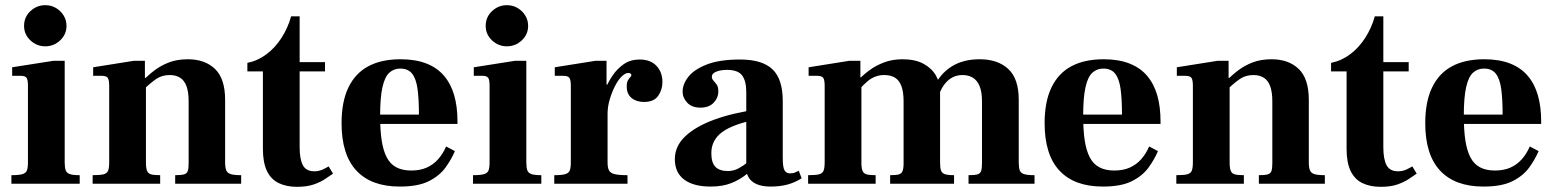

<svg xmlns="http://www.w3.org/2000/svg" viewBox="-20 -710 6012 742"><path d="M24 0V-33Q53 -33 66.5 -37Q80 -41 84 -51.5Q88 -62 88 -83V-379Q88 -402 82.5 -409.5Q77 -417 60 -417H27V-450L186 -475H230V-83Q230 -62 234 -51.5Q238 -41 250.5 -37Q263 -33 288 -33V0ZM155 -531Q122 -531 97.5 -554Q73 -577 73 -610Q73 -644 97.5 -667Q122 -690 155 -690Q178 -690 196.5 -679Q215 -668 226 -650Q237 -632 237 -610Q237 -577 212.5 -554Q188 -531 155 -531Z M657 0V-33Q680 -33 691 -36Q702 -39 705.5 -49Q709 -59 709 -78V-318Q709 -355 700.5 -377.5Q692 -400 675.5 -410Q659 -420 636 -420Q606 -420 584 -405Q562 -390 535 -364L532 -398Q552 -419 577 -438Q602 -457 633.5 -469Q665 -481 706 -481Q772 -481 811 -443.5Q850 -406 850 -324V-83Q850 -62 854.5 -51.5Q859 -41 872 -37Q885 -33 912 -33V0ZM338 0V-33Q367 -33 380.5 -36.5Q394 -40 398 -51Q402 -62 402 -83V-379Q402 -401 396.5 -409Q391 -417 373 -417H340V-450L497 -475H540V-409H544V-81Q544 -60 548.5 -49.5Q553 -39 564.5 -36Q576 -33 599 -33V0Z M1128 12Q1087 12 1057 -2.5Q1027 -17 1011.5 -49.5Q996 -82 996 -135V-434H936V-467Q976 -475 1010 -500.5Q1044 -526 1068.5 -564.5Q1093 -603 1105 -647H1138V-470H1236V-434H1138V-141Q1138 -95 1150.5 -71.5Q1163 -48 1195 -48Q1213 -48 1228.5 -55.5Q1244 -63 1250 -67L1267 -39Q1254 -30 1236 -18Q1218 -6 1192 3Q1166 12 1128 12Z M1525 11Q1415 11 1357.5 -50.5Q1300 -112 1300 -234Q1300 -317 1326.5 -372Q1353 -427 1403.5 -454Q1454 -481 1528 -481Q1586 -481 1628 -464.5Q1670 -448 1696.5 -416.5Q1723 -385 1735.5 -341Q1748 -297 1748 -240V-231H1385V-267H1599Q1599 -328 1593.5 -367Q1588 -406 1572.5 -425.5Q1557 -445 1527 -445Q1502 -445 1484.5 -429Q1467 -413 1458 -373Q1449 -333 1449 -262Q1449 -207 1455 -167.5Q1461 -128 1474.5 -102Q1488 -76 1511.5 -63.5Q1535 -51 1569 -51Q1604 -51 1629.5 -62.5Q1655 -74 1673.5 -95Q1692 -116 1704 -144L1738 -126Q1725 -95 1702 -63Q1679 -31 1637.5 -10Q1596 11 1525 11Z M1808 0V-33Q1837 -33 1850.5 -37Q1864 -41 1868 -51.5Q1872 -62 1872 -83V-379Q1872 -402 1866.5 -409.5Q1861 -417 1844 -417H1811V-450L1970 -475H2014V-83Q2014 -62 2018 -51.5Q2022 -41 2034.5 -37Q2047 -33 2072 -33V0ZM1939 -531Q1906 -531 1881.5 -554Q1857 -577 1857 -610Q1857 -644 1881.5 -667Q1906 -690 1939 -690Q1962 -690 1980.5 -679Q1999 -668 2010 -650Q2021 -632 2021 -610Q2021 -577 1996.5 -554Q1972 -531 1939 -531Z M2122 0V-33Q2151 -33 2164.5 -37Q2178 -41 2182 -51.5Q2186 -62 2186 -83V-379Q2186 -401 2180.5 -409Q2175 -417 2157 -417H2124V-450L2281 -475H2324V-383H2328V-83Q2328 -62 2333.5 -51.5Q2339 -41 2355.5 -37Q2372 -33 2405 -33V0ZM2308 -270V-334Q2312 -347 2321.5 -370.5Q2331 -394 2348 -419Q2365 -444 2390.5 -462Q2416 -480 2452 -480Q2494 -480 2517 -455.5Q2540 -431 2540 -393Q2540 -363 2523.5 -339.5Q2507 -316 2469 -316Q2439 -316 2420.5 -331.5Q2402 -347 2402 -376Q2402 -391 2406.5 -399Q2411 -407 2415.5 -411.5Q2420 -416 2420 -420Q2420 -423 2417 -425.5Q2414 -428 2408 -428Q2396 -428 2382 -414Q2368 -400 2356 -376Q2344 -352 2336 -324.5Q2328 -297 2328 -271Z M2958 11Q2926 11 2905 2Q2884 -7 2874 -23Q2864 -39 2864 -59V-355Q2864 -397 2848 -418.5Q2832 -440 2789 -440Q2774 -440 2760.5 -437Q2747 -434 2739 -428Q2731 -422 2731 -414Q2731 -405 2737.5 -398Q2744 -391 2750 -382.5Q2756 -374 2756 -357Q2756 -332 2738 -313Q2720 -294 2687 -294Q2654 -294 2636 -313Q2618 -332 2618 -356Q2618 -385 2640.5 -413.5Q2663 -442 2712 -461Q2761 -480 2840 -480Q2926 -480 2965.5 -442Q3005 -404 3005 -320V-100Q3005 -63 3012 -51.5Q3019 -40 3033 -40Q3045 -40 3052.5 -43.5Q3060 -47 3067 -50L3078 -21Q3053 -5 3024 3Q2995 11 2958 11ZM2726 11Q2660 11 2624 -16Q2588 -43 2588 -95Q2588 -145 2628 -183Q2668 -221 2740 -247.5Q2812 -274 2908 -287V-249Q2814 -231 2771.5 -200Q2729 -169 2729 -118Q2729 -81 2745 -65Q2761 -49 2793 -49Q2815 -49 2834.5 -59.5Q2854 -70 2870 -83.5Q2886 -97 2896 -107L2907 -74Q2888 -55 2863 -35Q2838 -15 2805 -2Q2772 11 2726 11Z M3723 0V-33Q3746 -33 3757 -36Q3768 -39 3771.5 -49Q3775 -59 3775 -78V-318Q3775 -354 3766 -376.5Q3757 -399 3740 -409.5Q3723 -420 3700 -420Q3678 -420 3661 -411Q3644 -402 3631 -385.5Q3618 -369 3609 -345L3589 -373Q3613 -425 3657.5 -453Q3702 -481 3766 -481Q3836 -481 3876.5 -443.5Q3917 -406 3917 -324V-83Q3917 -62 3921 -51.5Q3925 -41 3938 -37Q3951 -33 3978 -33V0ZM3103 0V-33Q3132 -33 3145.5 -36.5Q3159 -40 3163 -51Q3167 -62 3167 -83V-379Q3167 -401 3161.5 -409Q3156 -417 3138 -417H3105V-450L3262 -475H3305V-411H3309V-81Q3309 -60 3313.5 -49.5Q3318 -39 3329.5 -36Q3341 -33 3364 -33V0ZM3420 0V-33Q3443 -33 3453.5 -36Q3464 -39 3468 -49Q3472 -59 3472 -78V-318Q3472 -355 3463.5 -377.5Q3455 -400 3438.5 -410Q3422 -420 3397 -420Q3379 -420 3363 -414Q3347 -408 3331.5 -395Q3316 -382 3298 -361L3294 -398Q3315 -420 3340 -438.5Q3365 -457 3397 -469Q3429 -481 3468 -481Q3517 -481 3549 -463.5Q3581 -446 3597 -418Q3613 -390 3613 -358V-83Q3613 -62 3616.5 -51.5Q3620 -41 3631.5 -37Q3643 -33 3667 -33V0Z M4242 11Q4132 11 4074.5 -50.5Q4017 -112 4017 -234Q4017 -317 4043.5 -372Q4070 -427 4120.5 -454Q4171 -481 4245 -481Q4303 -481 4345 -464.5Q4387 -448 4413.5 -416.5Q4440 -385 4452.5 -341Q4465 -297 4465 -240V-231H4102V-267H4316Q4316 -328 4310.5 -367Q4305 -406 4289.5 -425.5Q4274 -445 4244 -445Q4219 -445 4201.5 -429Q4184 -413 4175 -373Q4166 -333 4166 -262Q4166 -207 4172 -167.5Q4178 -128 4191.5 -102Q4205 -76 4228.5 -63.5Q4252 -51 4286 -51Q4321 -51 4346.5 -62.5Q4372 -74 4390.5 -95Q4409 -116 4421 -144L4455 -126Q4442 -95 4419 -63Q4396 -31 4354.5 -10Q4313 11 4242 11Z M4845 0V-33Q4868 -33 4879 -36Q4890 -39 4893.5 -49Q4897 -59 4897 -78V-318Q4897 -355 4888.5 -377.5Q4880 -400 4863.5 -410Q4847 -420 4824 -420Q4794 -420 4772 -405Q4750 -390 4723 -364L4720 -398Q4740 -419 4765 -438Q4790 -457 4821.5 -469Q4853 -481 4894 -481Q4960 -481 4999 -443.5Q5038 -406 5038 -324V-83Q5038 -62 5042.5 -51.5Q5047 -41 5060 -37Q5073 -33 5100 -33V0ZM4526 0V-33Q4555 -33 4568.5 -36.5Q4582 -40 4586 -51Q4590 -62 4590 -83V-379Q4590 -401 4584.5 -409Q4579 -417 4561 -417H4528V-450L4685 -475H4728V-409H4732V-81Q4732 -60 4736.5 -49.5Q4741 -39 4752.5 -36Q4764 -33 4787 -33V0Z M5316 12Q5275 12 5245 -2.5Q5215 -17 5199.5 -49.5Q5184 -82 5184 -135V-434H5124V-467Q5164 -475 5198 -500.5Q5232 -526 5256.5 -564.5Q5281 -603 5293 -647H5326V-470H5424V-434H5326V-141Q5326 -95 5338.5 -71.5Q5351 -48 5383 -48Q5401 -48 5416.5 -55.5Q5432 -63 5438 -67L5455 -39Q5442 -30 5424 -18Q5406 -6 5380 3Q5354 12 5316 12Z M5713 11Q5603 11 5545.5 -50.5Q5488 -112 5488 -234Q5488 -317 5514.5 -372Q5541 -427 5591.5 -454Q5642 -481 5716 -481Q5774 -481 5816 -464.5Q5858 -448 5884.5 -416.5Q5911 -385 5923.5 -341Q5936 -297 5936 -240V-231H5573V-267H5787Q5787 -328 5781.5 -367Q5776 -406 5760.5 -425.5Q5745 -445 5715 -445Q5690 -445 5672.5 -429Q5655 -413 5646 -373Q5637 -333 5637 -262Q5637 -207 5643 -167.5Q5649 -128 5662.5 -102Q5676 -76 5699.5 -63.5Q5723 -51 5757 -51Q5792 -51 5817.5 -62.5Q5843 -74 5861.5 -95Q5880 -116 5892 -144L5926 -126Q5913 -95 5890 -63Q5867 -31 5825.5 -10Q5784 11 5713 11Z"/></svg>

Font: Frank Ruhl Libre
Style: Bold
Weight: 700
Designer: Yanek Iontef
Foundry: Fontef
Version: Version 6.004